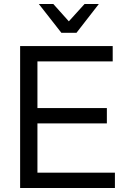

<svg xmlns="http://www.w3.org/2000/svg" viewBox="-20 -934 658 954"><path d="M166 -321H511V-397H166V-629H540V-705H80V0H551V-76H166ZM400 -914 322 -828 245 -914H173L285 -771H360L471 -914Z"/></svg>

Font: Geom Light
Style: Regular
Weight: 300
Version: Version 1.102